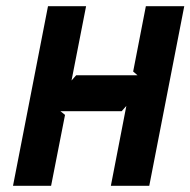

<svg xmlns="http://www.w3.org/2000/svg" viewBox="-20 -600 615 620"><path d="M22 0H145L190 -229L175 -241H373L388 -258L338 0H462L575 -580H451L410 -369L424 -357H226L211 -340L258 -580H135Z"/></svg>

Font: Charger EcoBlack
Style: Obl
Weight: 1000
Designer: Jasper
Foundry: Cannot Into Space Fonts
Version: Version 1.1